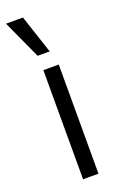

<svg xmlns="http://www.w3.org/2000/svg" viewBox="-157 -778 512 820"><g transform="rotate(-20 99.0 -368.5)"><path d="M70 0V-496H140V0ZM68 -562 -12 -737H65L123 -562Z"/></g></svg>

Font: Host Grotesk Light Light
Style: Regular
Weight: 300
Version: Version 1.003